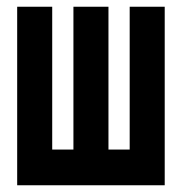

<svg xmlns="http://www.w3.org/2000/svg" viewBox="-20 -550 540 570"><path d="M31 0V-530H135V-106H198V-530H302V-106H365V-530H469V0Z"/></svg>

Font: Iosevka SS01
Style: Bold
Weight: 700
Monospace: yes
Designer: Belleve Invis
Foundry: Belleve Invis
Version: 2.3.3; ttfautohint (v1.8.3)